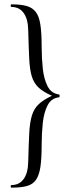

<svg xmlns="http://www.w3.org/2000/svg" viewBox="-20 -745 323 882"><path d="M251 -298Q215.4 -294 198.5 -261Q181.6 -228 176.5 -179.5Q171.4 -131 171.4 -80Q171.4 -17 165.7 21.5Q159.9 60 145.4 81Q130.8 102 103.7 109.5Q76.6 117 33 117Q29 117 29 111Q29 105 33 105Q68.6 105 88.6 77.5Q108.6 50 109.6 -1Q111.7 -80 114.2 -131Q116.7 -182 126.4 -214Q136.1 -246 158 -266.5Q179.9 -287 218.6 -305Q179.9 -322 158 -342Q136.1 -362 126.4 -393Q116.7 -424 114.2 -475.5Q111.7 -527 109.6 -607Q108.6 -658 88.6 -685.5Q68.6 -713 33 -713Q29 -713 29 -719Q29 -725 33 -725Q75.6 -725 102.3 -717.5Q129 -710 144.4 -690Q159.8 -670 165.6 -631Q171.4 -592 171.4 -529Q171.4 -479 176.5 -430.5Q181.7 -382 198.5 -349Q215.4 -316 251 -311Q254 -311 254 -304.5Q254 -298 251 -298Z"/></svg>

Font: Cormorant Light
Style: Regular
Weight: 300
Designer: Christian Thalmann (Catharsis Fonts)
Foundry: Catharsis Fonts
Version: Version 4.000